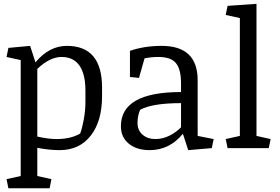

<svg xmlns="http://www.w3.org/2000/svg" viewBox="-20 -783 1481 1015"><path d="M431.6 -245.6V-303.7Q431.6 -391.6 399.7 -436.8Q367.7 -481.9 305.7 -481.9Q243.7 -481.9 177.2 -418.9V-61Q235.8 -47.9 278.3 -47.9Q354.5 -47.9 403.8 -77.1Q414.1 -104 422.9 -150.9Q431.6 -197.8 431.6 -245.6ZM333.5 -540.5Q519.5 -540.5 519.5 -320.3V-274.4Q519.5 -142.1 459.5 -65.7Q399.4 10.7 295.9 10.7Q241.2 10.7 177.2 -1.5V147.5L252 164.1L242.2 212.4H24.4L14.6 164.1L89.4 147.5V-465.3L14.6 -481.9L24.4 -529.8L139.2 -540.5L167.5 -453.6Q240.2 -540.5 333.5 -540.5Z M937 -237.8Q785.6 -237.8 720.7 -202.6Q707 -170.9 707 -132.3Q707 -93.8 733.9 -70.8Q760.7 -47.9 800.8 -47.9Q840.8 -47.9 876.5 -66.2Q912.1 -84.5 937 -109.9ZM619.1 -115.7Q619.1 -296.4 937 -296.4V-342.8Q937 -416 910.4 -449Q883.8 -481.9 817.4 -481.9Q780.8 -481.9 744.1 -474.6L714.8 -371.1L667 -376V-514.2Q742.2 -540.5 834.5 -540.5Q1024.9 -540.5 1024.9 -358.9V-64.5L1109.4 -47.9L1099.6 0L975.1 10.7L946.8 -75.7Q876 10.7 771 10.7Q702.6 10.7 660.9 -23.4Q619.1 -57.6 619.1 -115.7Z M1248 -687.5 1173.3 -704.1 1183.1 -752 1335.9 -762.7V-64.5L1410.6 -47.9L1400.9 0H1183.1L1173.3 -47.9L1248 -64.5Z"/></svg>

Font: NoticiaText-Regular
Style: Regular
Weight: 400
Designer: JM Sole
Foundry: JM Sole
Version: Version 1.003